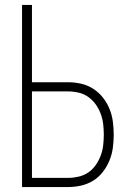

<svg xmlns="http://www.w3.org/2000/svg" viewBox="-20 -755 540 775"><path d="M69 0V-735H109V-423H255Q282 -423 308 -417Q334 -411 356.5 -396.5Q379 -382 395.5 -361Q412 -340 422 -315.5Q432 -291 435.5 -264.5Q439 -238 439 -211Q439 -185 435.5 -158.5Q432 -132 422 -107.5Q412 -83 395.5 -61.5Q379 -40 356.5 -26Q334 -12 308 -6Q282 0 255 0ZM255 -37Q276 -37 297.5 -42Q319 -47 336.5 -59Q354 -71 366.5 -89Q379 -107 386.5 -127Q394 -147 396.5 -168.5Q399 -190 399 -211Q399 -233 396.5 -254Q394 -275 386.5 -295.5Q379 -316 366.5 -333.5Q354 -351 336.5 -363.5Q319 -376 297.5 -381Q276 -386 255 -386H109V-37Z"/></svg>

Font: Iosevka Term Curly Extralight
Style: Regular
Weight: 200
Designer: Belleve Invis
Foundry: Belleve Invis
Version: Version 32.3.0